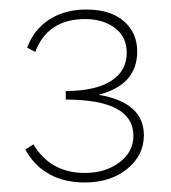

<svg xmlns="http://www.w3.org/2000/svg" viewBox="-20 -782 358 403"><path d="M187 -583Q282 -567 282 -498Q282 -456 247 -427.5Q212 -399 158 -399Q72 -399 33 -468L50 -479Q86 -419 158 -419Q201 -419 230.5 -441Q260 -463 260 -497Q260 -573 118 -573V-591Q180 -591 213 -612Q246 -633 246 -671Q246 -705 221 -723.5Q196 -742 159 -742Q80 -742 54 -673L37 -682Q51 -720 83.5 -741Q116 -762 161 -762Q212 -762 240 -737.5Q268 -713 268 -674Q268 -604 187 -583Z"/></svg>

Font: EauTestText Extralight
Style: Italic
Weight: 250
Italic angle: -12°
Designer: Christian Thalmann (Catharsis Fonts)
Version: Version 0.001;PS 000.001;hotconv 1.0.88;makeotf.lib2.5.64775